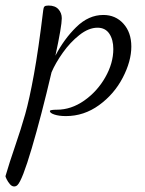

<svg xmlns="http://www.w3.org/2000/svg" viewBox="-114 -393 525 693"><path d="M-94 242Q-80 194 -60 136Q-38 72 -23 19Q-8 -34 8.5 -124.5Q25 -215 42 -356Q43 -366 46.5 -369.5Q50 -373 61 -373Q85 -373 97 -359.5Q109 -346 109 -327Q109 -299 86 -192Q117 -252 161.5 -295.5Q206 -339 259 -339Q303 -339 331.5 -307.5Q360 -276 360 -225Q360 -172 329 -112.5Q298 -53 243.5 -13.5Q189 26 124 26Q99 26 82.5 20.5Q66 15 66 8Q66 5 73.5 4Q81 3 91 3Q143 3 190 -30Q237 -63 266 -114Q295 -165 295 -216Q295 -250 280.5 -271.5Q266 -293 238 -293Q206 -293 172.5 -266.5Q139 -240 112.5 -202.5Q86 -165 72 -132Q35 26 0.5 142.5Q-34 259 -51 275Q-56 280 -63 280Q-71 280 -78 272Q-85 264 -90 254Q-95 244 -94 242Z"/></svg>

Font: Dancing Script
Style: Regular
Weight: 400
Designer: Pablo Impallari
Foundry: Pablo Impallari
Version: Version 2.000